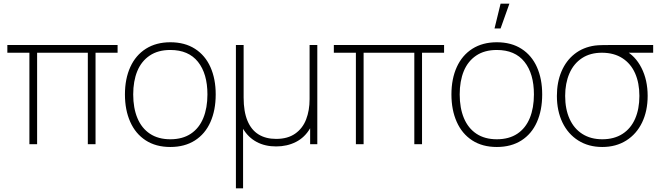

<svg xmlns="http://www.w3.org/2000/svg" viewBox="-20 -785 3595 1045"><path d="M140 -498H20V-540H620V-498H500V0H458V-498H182V0H140Z M660 -271Q660 -356 689.2 -420.2Q718.5 -484.5 774.2 -519.8Q830 -555 907 -555Q986 -555 1041.5 -519.2Q1097 -483.5 1125.5 -419.5Q1154 -355.5 1154 -271Q1154 -185 1125.2 -120.5Q1096.5 -56 1040.8 -20.5Q985 15 907 15Q828.5 15 773 -21Q717.5 -57 688.8 -121.8Q660 -186.5 660 -271ZM1109 -271Q1109 -384 1057.5 -448.5Q1006 -513 907 -513Q840 -513 794.8 -482.5Q749.5 -452 727.2 -397.8Q705 -343.5 705 -271Q705 -197 728 -142Q751 -87 796.2 -57Q841.5 -27 907 -27Q973.5 -27 1018.8 -57.2Q1064 -87.5 1086.5 -142.5Q1109 -197.5 1109 -271Z M1264 -540H1306V-254Q1306 -178 1326.8 -128Q1347.5 -78 1387 -53.5Q1426.5 -29 1483 -29Q1546 -29 1586.8 -57.8Q1627.5 -86.5 1646.2 -135.2Q1665 -184 1665 -245V-540H1707V0H1668V-87Q1639 -37 1590.8 -12.5Q1542.5 12 1483 12Q1422.5 12 1376.8 -12.5Q1331 -37 1303 -84V240H1264Z M1917 -498H1797V-540H2397V-498H2277V0H2235V-498H1959V0H1917Z M2437 -271Q2437 -356 2466.2 -420.2Q2495.5 -484.5 2551.2 -519.8Q2607 -555 2684 -555Q2763 -555 2818.5 -519.2Q2874 -483.5 2902.5 -419.5Q2931 -355.5 2931 -271Q2931 -185 2902.2 -120.5Q2873.5 -56 2817.8 -20.5Q2762 15 2684 15Q2605.5 15 2550 -21Q2494.5 -57 2465.8 -121.8Q2437 -186.5 2437 -271ZM2886 -271Q2886 -384 2834.5 -448.5Q2783 -513 2684 -513Q2617 -513 2571.8 -482.5Q2526.5 -452 2504.2 -397.8Q2482 -343.5 2482 -271Q2482 -197 2505 -142Q2528 -87 2573.2 -57Q2618.5 -27 2684 -27Q2750.5 -27 2795.8 -57.2Q2841 -87.5 2863.5 -142.5Q2886 -197.5 2886 -271ZM2671.5 -630H2704.5L2752.5 -765H2704.5Z M3011 -263Q3011 -337.5 3036 -396.2Q3061 -455 3107.5 -491.5Q3154 -528 3218 -537Q3234 -539 3256.2 -539.5Q3278.5 -540 3298 -540H3535V-498H3357L3379 -512Q3437.5 -482 3471.2 -415.8Q3505 -349.5 3505 -263Q3505 -181.5 3474.8 -118.5Q3444.5 -55.5 3388.5 -20.2Q3332.5 15 3258 15Q3183.5 15 3127.5 -20.2Q3071.5 -55.5 3041.2 -118.5Q3011 -181.5 3011 -263ZM3460 -263Q3460 -333 3436.8 -385.8Q3413.5 -438.5 3368 -468Q3322.5 -497.5 3258 -498Q3193 -498.5 3147.5 -468.5Q3102 -438.5 3079 -385Q3056 -331.5 3056 -263Q3056 -191.5 3080 -138.2Q3104 -85 3149.5 -56Q3195 -27 3258 -27Q3322.5 -27 3368 -56.2Q3413.5 -85.5 3436.8 -138.8Q3460 -192 3460 -263Z"/></svg>

Font: Tap Sans
Style: Regular
Weight: 400
Designer: Tap Payments
Foundry: Tap Payments
Version: Version 1.001;Glyphs 3.1.2 (3151)